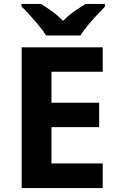

<svg xmlns="http://www.w3.org/2000/svg" viewBox="-20 -954 600 974"><path d="M501 0H90V-714H501V-590H241V-433H483V-309H241V-125H501ZM214 -774Q200 -797 177.5 -824Q155 -851 131.5 -877Q108 -903 89 -921V-934H188Q214 -918 244 -896.5Q274 -875 300 -848Q326 -875 357 -896.5Q388 -918 414 -934H513V-921Q495 -903 471 -877Q447 -851 424.5 -824Q402 -797 388 -774Z"/></svg>

Font: Noto Sans Devanagari UI
Style: Bold
Weight: 700
Designer: Jelle Bosma - Monotype Design Team
Foundry: Monotype Imaging Inc.
Version: Version 2.004; ttfautohint (v1.8.4.7-5d5b)